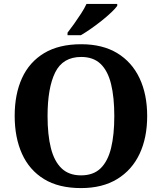

<svg xmlns="http://www.w3.org/2000/svg" viewBox="-20 -951 827 981"><path d="M394 10Q280 10 205 -36Q130 -82 92.5 -165Q55 -248 55 -359Q55 -470 92.5 -552Q130 -634 205.5 -679.5Q281 -725 395 -725Q504 -725 579 -679.5Q654 -634 693 -551.5Q732 -469 732 -358Q732 -247 693 -164.5Q654 -82 578.5 -36Q503 10 394 10ZM394 -55Q457 -55 494 -91Q531 -127 547.5 -194.5Q564 -262 564 -358Q564 -454 547.5 -521.5Q531 -589 494 -624.5Q457 -660 395 -660Q301 -660 262 -581Q223 -502 223 -358Q223 -262 240 -194.5Q257 -127 294.5 -91Q332 -55 394 -55ZM325 -784Q340 -803 358.5 -829Q377 -855 394.5 -882Q412 -909 422 -931H579V-921Q570 -908 549 -888Q528 -868 500.5 -846Q473 -824 445 -804.5Q417 -785 393 -771H325Z"/></svg>

Font: Noto Serif Myanmar
Style: Regular
Weight: 400
Designer: Ben Mitchell and the Monotype Design Team
Foundry: Monotype Imaging Inc.
Version: Version 2.106